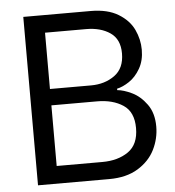

<svg xmlns="http://www.w3.org/2000/svg" viewBox="-51 -748 726 795"><g transform="rotate(-5 312.0 -350.0)"><path d="M75 -700H355Q425 -700 469.5 -673Q514 -646 533 -605.5Q552 -565 552 -522Q552 -477 533 -444Q514 -411 487 -393Q460 -375 436 -370V-364Q462 -362 496.5 -345.5Q531 -329 557.5 -292.5Q584 -256 584 -200Q584 -150 561.5 -104.5Q539 -59 491 -29.5Q443 0 371 0H75ZM349 -73Q414 -73 457 -103Q500 -133 500 -201Q500 -268 457 -296.5Q414 -325 349 -325H159V-73ZM159 -393H330Q387 -393 428 -422.5Q469 -452 469 -514Q469 -573 429.5 -600Q390 -627 330 -627H159Z"/></g></svg>

Font: Lopes Sans
Style: Regular
Weight: 400
Designer: Gabriel Lam, Diego Maldonado
Foundry: TypeRant, Foresti Design
Version: Version 4.000